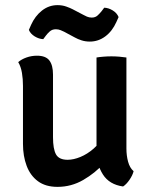

<svg xmlns="http://www.w3.org/2000/svg" viewBox="-20 -719 588 748"><path d="M472.5 -140.5Q472.5 -113 479 -89Q485.5 -65 500.5 -52Q496.5 -36 484.5 -18.5Q472.5 -1 459.5 7.5Q406 0 381 -39.2Q356 -78.5 356 -130V-495Q367.5 -497 383 -498.2Q398.5 -499.5 414 -499.5Q429.5 -499.5 444.8 -498.2Q460 -497 472.5 -495ZM69.5 -384.5Q69.5 -411.5 65.5 -435.2Q61.5 -459 51 -477Q63.5 -488 83 -495Q102.5 -502 124 -502Q158.5 -502 172.5 -483.2Q186.5 -464.5 186.5 -428.5V-184.5Q186.5 -138.5 198.2 -117.5Q210 -96.5 243.5 -96.5Q266.5 -96.5 293.2 -107.5Q320 -118.5 344.5 -139.8Q369 -161 384.5 -191V-82.5Q351 -45 304.5 -18Q258 9 204 9Q157.5 9 127.8 -13Q98 -35 83.8 -73Q69.5 -111 69.5 -158.5ZM229.5 -595.5Q224.5 -598 216 -601.5Q207.5 -605 197.5 -605Q183 -605 173.5 -596.2Q164 -587.5 159 -580.5L148.5 -566.5Q132 -567 115.2 -577.2Q98.5 -587.5 92.5 -602.5L101 -622Q116.5 -656.5 143.5 -677.8Q170.5 -699 204 -699Q222.5 -699 238 -693.5Q253.5 -688 263 -683L305 -661Q310 -658 318.8 -654.2Q327.5 -650.5 337.5 -650.5Q351.5 -650.5 360.5 -659Q369.5 -667.5 375.5 -675L386 -689Q402.5 -688.5 419 -678.5Q435.5 -668.5 442 -652.5L433.5 -633.5Q417.5 -597.5 390.2 -577.2Q363 -557 330 -557Q312.5 -557 297.8 -561.8Q283 -566.5 271.5 -573Z"/></svg>

Font: Signika Medium
Style: Regular
Weight: 500
Designer: Anna Giedry
Foundry: Anna Giedry
Version: Version 2.000